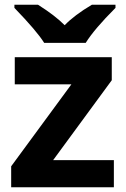

<svg xmlns="http://www.w3.org/2000/svg" viewBox="-20 -786 528 806"><path d="M458 0H26.9V-87.9L279.8 -432.1H42V-545.9H449.2V-449.2L203.1 -113.8H458ZM40.5 -766.1H139.6Q211.4 -720.7 251.5 -680.2Q292.5 -722.7 365.7 -766.1H464.8V-752.9Q375.5 -663.6 339.8 -606H165.5Q135.3 -654.8 40.5 -752.9Z"/></svg>

Font: NotoSans-Bold
Style: Bold
Weight: 700
Designer: Monotype Design team
Foundry: Monotype Imaging Inc.
Version: Version 1.04